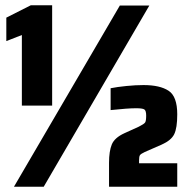

<svg xmlns="http://www.w3.org/2000/svg" viewBox="-20 -709 719 729"><path d="M63 -308V-576L4 -553V-642L97 -689H178V-308ZM33 0 435 -688H547L146 0ZM452 -203 507 -228Q527 -238 531 -244Q535 -250 535 -270Q535 -289 528 -293.5Q521 -298 497 -298Q465 -298 400 -291V-374Q425 -379 460 -382.5Q495 -386 525 -386Q587 -386 620 -364.5Q653 -343 653 -275Q653 -223 641.5 -199.5Q630 -176 594 -160L530 -132Q515 -125 511.5 -120Q508 -115 508 -100V-89H653V0H394V-91Q394 -135 404.5 -160.5Q415 -186 452 -203Z"/></svg>

Font: Saira Semi Condensed Black
Style: Regular
Weight: 900
Width: 4
Designer: Hector Gatti with collaboration of the Omnibus-Type team
Foundry: Omnibus-Type
Version: Version 1.001; ttfautohint (v1.8)